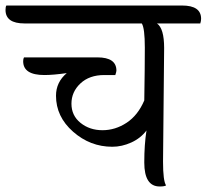

<svg xmlns="http://www.w3.org/2000/svg" viewBox="-87 -671 749 696"><path d="M508 -497 504 -85Q504 -15 515 1Q510 5 492 5Q436 5 436 -82Q436 -147 444 -198Q423 -170 389 -154.5Q355 -139 320 -139Q240 -139 178 -193.5Q116 -248 116 -324Q116 -373 155 -406Q106 -399 74 -399Q-3 -399 -3 -449Q-3 -458 0 -463H266Q335 -463 335 -415Q335 -411 331 -399H291Q237 -399 204.5 -368.5Q172 -338 172 -295Q172 -252 205 -225.5Q238 -199 284.5 -199Q331 -199 372 -226Q413 -253 436 -307Q438 -427 438 -498Q438 -569 427 -586H2Q-67 -586 -67 -635Q-67 -646 -64 -651H573Q642 -651 642 -603Q642 -595 639 -586H482Q508 -568 508 -497Z"/></svg>

Font: Laila
Style: Regular
Weight: 400
Designer: Hitesh Malaviya
Foundry: Indian Type Foundry
Version: Version 1.302;PS 1.0;hotconv 1.0.78;makeotf.lib2.5.61930; tt